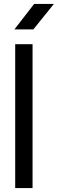

<svg xmlns="http://www.w3.org/2000/svg" viewBox="-20 -953 293 973"><path d="M57 0V-729H145V0ZM53 -804 153 -933H253L149 -804Z"/></svg>

Font: Hubot Sans
Style: Regular
Weight: 400
Designer: Deni Anggara
Foundry: GitHub, Inc., Subsidiary of Microsoft Corporation
Version: Version 2.000